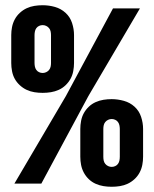

<svg xmlns="http://www.w3.org/2000/svg" viewBox="-20 -702 590 734"><path d="M143 -347Q127 -347 111.5 -349.5Q96 -352 82 -358.5Q68 -365 56 -376Q44 -387 36.5 -400.5Q29 -414 26 -430Q23 -446 23 -461V-568Q23 -583 26 -598.5Q29 -614 36.5 -628Q44 -642 56 -653Q68 -664 82 -670.5Q96 -677 111.5 -679.5Q127 -682 143 -682Q167 -682 190 -675.5Q213 -669 230.5 -653Q248 -637 255.5 -614Q263 -591 263 -568V-461Q263 -446 260 -430Q257 -414 249.5 -400.5Q242 -387 230.5 -376Q219 -365 204.5 -358.5Q190 -352 174.5 -349.5Q159 -347 143 -347ZM138 0H35L232 -335L412 -670H515L318 -335ZM143 -423Q150 -423 156.5 -426Q163 -429 167.5 -434.5Q172 -440 173.5 -447Q175 -454 175 -461V-568Q175 -575 173.5 -582Q172 -589 167.5 -594.5Q163 -600 156.5 -603Q150 -606 143 -606Q136 -606 129.5 -603Q123 -600 119 -594.5Q115 -589 113.5 -582Q112 -575 112 -568V-461Q112 -454 113.5 -447Q115 -440 119 -434.5Q123 -429 129.5 -426Q136 -423 143 -423ZM407 12Q391 12 375.5 9.5Q360 7 345.5 0.5Q331 -6 319.5 -17Q308 -28 300.5 -42Q293 -56 290 -71.5Q287 -87 287 -103V-209Q287 -224 290 -240Q293 -256 300.5 -269.5Q308 -283 319.5 -294Q331 -305 345.5 -311.5Q360 -318 375.5 -320.5Q391 -323 407 -323Q430 -323 453.5 -316.5Q477 -310 494.5 -294Q512 -278 519.5 -255Q527 -232 527 -209V-103Q527 -87 524 -71.5Q521 -56 513.5 -42Q506 -28 494 -17Q482 -6 468 0.5Q454 7 438.5 9.5Q423 12 407 12ZM407 -64Q414 -64 420.5 -67Q427 -70 431 -75.5Q435 -81 436.5 -88Q438 -95 438 -103V-209Q438 -216 436.5 -223Q435 -230 431 -235.5Q427 -241 420.5 -244Q414 -247 407 -247Q400 -247 393.5 -244Q387 -241 382.5 -235.5Q378 -230 376.5 -223Q375 -216 375 -209V-103Q375 -95 376.5 -88Q378 -81 382.5 -75.5Q387 -70 393.5 -67Q400 -64 407 -64Z"/></svg>

Font: Lode Term
Style: Bold
Weight: 700
Monospace: yes
Designer: Belleve Invis
Foundry: Belleve Invis
Version: Version 29.2.0